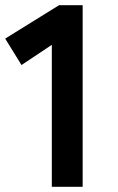

<svg xmlns="http://www.w3.org/2000/svg" viewBox="-20 -721 456 741"><path d="M180 0V-548L63 -470L0 -572L208 -701H299V0Z"/></svg>

Font: Zen Kaku Gothic Antique Black
Style: Regular
Weight: 900
Designer: Yoshimichi Ohira
Foundry: Positype
Version: Version 1.001